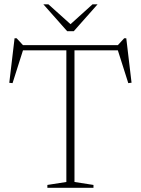

<svg xmlns="http://www.w3.org/2000/svg" viewBox="-20 -890 668 910"><path d="M294.5 -670H333V-27.5L423 -13.5V0H204.5V-13.5L294.5 -27.5ZM562.5 -651.5H65L91.5 -659.5L39.5 -496L24 -497.5L49 -708.5H59L94 -670.5L75.5 -676H554L533.5 -670.5L568.5 -708.5H578.5L603.5 -498L588 -496L536 -659.5ZM323 -767.5H305.5L418.5 -869.5H442.5L329.5 -742H298.5L185.5 -869.5H209.5Z"/></svg>

Font: Newsreader 16pt 16pt ExtraLight
Style: Regular
Weight: 250
Version: Version 1.003